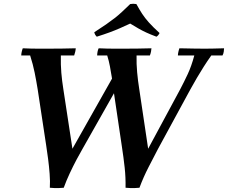

<svg xmlns="http://www.w3.org/2000/svg" viewBox="-20 -952 1180 994"><path d="M136 -665H90Q90 -673 92.5 -684Q95 -695 98 -702Q122 -701 140 -700.5Q158 -700 178 -700Q198 -700 225 -700Q265 -700 301 -700.5Q337 -701 372 -702Q372 -695 369.5 -684Q367 -673 364 -665H295Q294 -616 297.5 -575Q301 -534 308 -490L355 -182L238 20Q240 -13 237 -52Q234 -91 229 -129.5Q224 -168 219 -200L175 -490Q168 -533 159.5 -575.5Q151 -618 136 -665ZM1140 -702Q1140 -696 1138.5 -685Q1137 -674 1132 -665H1074Q1052 -634 1034 -605.5Q1016 -577 999.5 -549Q983 -521 966 -490L798 -181Q777 -141 749.5 -87.5Q722 -34 702 20Q692 21 679 21.5Q666 22 653.5 21.5Q641 21 630 20L747 -182L913 -490Q932 -526 951.5 -567.5Q971 -609 986 -665H901Q901 -672 903.5 -683.5Q906 -695 909 -702Q951 -701 986 -700.5Q1021 -700 1041 -700Q1060 -700 1082 -700.5Q1104 -701 1140 -702ZM535 -665H483Q483 -673 485 -684Q487 -695 491 -702Q514 -701 533 -700.5Q552 -700 572 -700Q592 -700 618 -700Q657 -700 693 -700.5Q729 -701 764 -702Q764 -696 762 -685.5Q760 -675 756 -665H687Q686 -621 690 -577.5Q694 -534 701 -490L747 -182L630 20Q631 -33 625.5 -84Q620 -135 610 -200L567 -490Q563 -526 558.5 -554Q554 -582 549 -609Q544 -636 535 -665ZM622 -561 407 -181Q394 -159 376 -125Q358 -91 340.5 -53.5Q323 -16 310 20Q300 21 286.5 21.5Q273 22 260.5 21.5Q248 21 238 20L355 -182L569 -561ZM481 -762Q476 -767 473 -772Q470 -777 468 -785Q504 -808 529 -825.5Q554 -843 574 -858.5Q594 -874 612.5 -891.5Q631 -909 654 -931Q670 -934 686 -931Q702 -902 716 -880.5Q730 -859 750.5 -836Q771 -813 806 -781Q800 -768 790 -762Q758 -774 736.5 -784Q715 -794 696 -805Q677 -816 654 -830Q626 -817 601 -806Q576 -795 547.5 -784.5Q519 -774 481 -762Z"/></svg>

Font: Poltawski Nowy Medium
Style: Italic
Weight: 500
Italic angle: -12°
Version: Version 1.001;gftools[0.9.25]